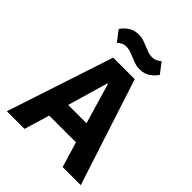

<svg xmlns="http://www.w3.org/2000/svg" viewBox="-250 -1048 1185 1185"><g transform="rotate(45 342.5 -455.5)"><path d="M507 0 457 -166H224L174 0H20L250 -698H438L665 0ZM342 -560H337L260 -295H420ZM415 -762Q392 -762 374.5 -768Q357 -774 338 -782Q316 -791 298 -797.5Q280 -804 260 -804Q243 -804 230 -798Q217 -792 201 -779L149 -847Q167 -874 195 -892.5Q223 -911 263 -911Q286 -911 303.5 -905Q321 -899 340 -891Q362 -882 380 -875.5Q398 -869 418 -869Q435 -869 448 -875Q461 -881 477 -894L529 -826Q511 -799 483 -780.5Q455 -762 415 -762Z"/></g></svg>

Font: IBM Plex Sans Thai
Style: Bold
Weight: 700
Designer: Mike Abbink, Paul van der Laan, Pieter van Rosmalen, Ben Mitchell, Mark Frömberg
Foundry: Bold Monday
Version: Version 1.2